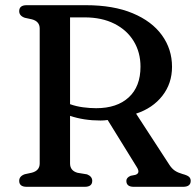

<svg xmlns="http://www.w3.org/2000/svg" viewBox="-20 -720 756 740"><path d="M643 -462.5Q643 -398.5 605.8 -350.8Q568.5 -303 504.5 -282L633 -84.5Q642.5 -70 654 -62.2Q665.5 -54.5 683 -49.5Q702 -44.5 708.5 -38.5Q715 -32.5 715 -23Q715 0 685.5 0H495.5Q467 0 467 -23Q467 -35.5 483.5 -42.5L501.5 -46Q522 -52.5 507.5 -75.5L395 -257.5Q381.5 -255.5 367.5 -255.5Q303 -255.5 250 -273.5V-90Q250 -62 279 -54L315.5 -48Q335.5 -40 335.5 -23Q335.5 0 306.5 0H83Q54 0 54 -23Q54 -41 75.5 -48.5L103 -54.5Q133 -62.5 133 -90V-610Q133 -637.5 103 -645.5L75.5 -651.5Q54 -659 54 -677Q54 -700 83 -700H310.5Q417 -700 491.2 -669Q565.5 -638 604.2 -584.2Q643 -530.5 643 -462.5ZM250 -653V-318.5Q273.5 -310 300 -306.5Q326.5 -303 350.5 -303Q431 -303 476.2 -344.8Q521.5 -386.5 521.5 -463Q521.5 -518 495.5 -561Q469.5 -604 421 -628.5Q372.5 -653 306 -653Z"/></svg>

Font: Fraunces 9pt Soft
Style: Regular
Weight: 400
Version: Version 1.000;[0bf87f6ff]